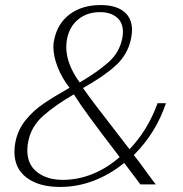

<svg xmlns="http://www.w3.org/2000/svg" viewBox="-20 -729 722 759"><path d="M37 -129Q37 -149 41 -168Q51 -217 81.5 -254.5Q112 -292 152.5 -319.5Q193 -347 255 -382Q225 -420 208 -463.5Q191 -507 191 -544Q191 -559 194 -571Q207 -636 255.5 -672.5Q304 -709 378 -709Q437 -709 469.5 -683.5Q502 -658 502 -609Q502 -600 498 -576Q485 -513 437 -469.5Q389 -426 308 -381Q349 -323 435 -213L492 -139Q564 -214 603 -321H636Q597 -204 509 -116Q525 -97 562 -45Q570 -35 578 -23.5Q586 -12 596 0H535L471 -85Q416 -40 351.5 -15Q287 10 217 10Q134 10 85.5 -26.5Q37 -63 37 -129ZM463 -576Q466 -590 466 -603Q466 -640 441.5 -660.5Q417 -681 375 -681Q325 -681 290 -653Q255 -625 245 -575Q242 -560 242 -543Q242 -476 295 -403Q368 -446 410 -484Q452 -522 463 -576ZM453 -108 431 -137Q372 -214 332.5 -268Q293 -322 272 -356Q196 -312 149.5 -270Q103 -228 92 -171Q88 -154 88 -135Q88 -78 127.5 -48Q167 -18 228 -18Q289 -18 346.5 -41.5Q404 -65 453 -108Z"/></svg>

Font: Taviraj ExtraLight
Style: Italic
Weight: 275
Italic angle: -12°
Designer: Katatrad Team
Foundry: CadsonDemak
Version: Version 1.001